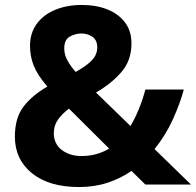

<svg xmlns="http://www.w3.org/2000/svg" viewBox="-20 -744 790 774"><path d="M310 -724Q368 -724 413 -706Q458 -688 484 -653.5Q510 -619 510 -569Q510 -500 469 -453Q428 -406 367 -371L506 -236Q526 -270 541 -307.5Q556 -345 566 -383H721Q706 -327 677 -263Q648 -199 603 -143L750 0H566L510 -55Q467 -25 414 -7.5Q361 10 299 10Q177 10 108.5 -46Q40 -102 40 -193Q40 -269 75 -314.5Q110 -360 171 -395Q132 -440 116.5 -478Q101 -516 101 -559Q101 -610 127.5 -647Q154 -684 201.5 -704Q249 -724 310 -724ZM309 -609Q284 -609 261.5 -596.5Q239 -584 239 -549Q239 -524 251.5 -501Q264 -478 285 -454Q327 -477 349.5 -500Q372 -523 372 -553Q372 -583 352 -596Q332 -609 309 -609ZM258 -306Q230 -285 213.5 -261.5Q197 -238 197 -207Q197 -164 229 -139.5Q261 -115 309 -115Q341 -115 369 -123Q397 -131 420 -145Z"/></svg>

Font: Noto Sans Thaana
Style: Bold
Weight: 700
Designer: David Williams
Foundry: Google Inc.
Version: Version 3.001; ttfautohint (v1.8.4.7-5d5b)